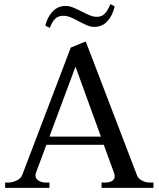

<svg xmlns="http://www.w3.org/2000/svg" viewBox="-20 -916 773 936"><path d="M223 -780 201 -791Q211 -833 236.5 -860Q262 -887 300 -887Q317 -887 333.5 -880.5Q350 -874 378 -860Q403 -847 419.5 -840.5Q436 -834 452 -834Q476 -834 490.5 -849Q505 -864 518 -896L539 -885Q529 -841 504 -813Q479 -785 439 -785Q423 -785 407 -791.5Q391 -798 364 -812Q341 -825 323.5 -832Q306 -839 288 -839Q264 -839 249 -824.5Q234 -810 223 -780ZM728 -26V0H475V-26H492Q514 -26 526.5 -34Q539 -42 539 -56Q539 -64 536 -73L486 -210H206L155 -73Q153 -69 153 -61Q153 -45 168 -35.5Q183 -26 203 -26H221V0H5V-26H20Q40 -26 61 -36Q82 -46 88 -62L325 -684L398 -714L648 -61Q654 -45 672.5 -35.5Q691 -26 710 -26ZM472 -250 348 -591 221 -250Z"/></svg>

Font: TavirajRegular
Style: Regular
Weight: 400
Designer: Katatrad Team
Foundry: CadsonDemak
Version: Version 1.000